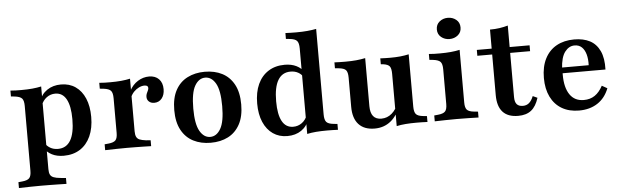

<svg xmlns="http://www.w3.org/2000/svg" viewBox="-50 -814 3839 1184"><g transform="rotate(-5 1869.5 -222.0)"><path d="M159.7 183.9Q121.8 183.9 90.3 184.7Q58.9 185.5 24.2 186.3V150L48.4 147.6Q80.6 144.4 92.3 131.5Q104 118.5 104 86.3V-208.1H215.3V86.3Q215.3 108.1 221.4 120.2Q227.4 132.3 242.7 138.3Q258.1 144.4 285.5 146.8L318.5 150V186.3Q291.9 185.5 266.9 185.1Q241.9 184.7 216.1 184.3Q190.3 183.9 159.7 183.9ZM337.9 -427.4Q389.5 -427.4 427.4 -401.2Q465.3 -375 485.9 -326.6Q506.5 -278.2 506.5 -212.1Q506.5 -142.7 483.5 -92.3Q460.5 -41.9 418.1 -14.9Q375.8 12.1 316.9 12.1Q275 12.1 244.4 -3.6Q213.7 -19.4 197.6 -46L206.5 -75.8Q216.9 -57.3 237.5 -45.2Q258.1 -33.1 285.5 -33.1Q337.1 -33.1 363.3 -77Q389.5 -121 389.5 -208.1Q389.5 -289.5 366.1 -331.9Q342.7 -374.2 297.6 -374.2Q267.7 -374.2 244 -356.5Q220.2 -338.7 208.9 -307.3L200.8 -333.9Q215.3 -378.2 251.6 -402.8Q287.9 -427.4 337.9 -427.4ZM104 -208.1V-314.5Q104 -348.4 92.3 -361.3Q80.6 -374.2 47.6 -378.2L24.2 -380.6V-416.9Q41.9 -415.3 57.7 -414.9Q73.4 -414.5 92.7 -414.5Q129 -414.5 159.7 -417.3Q190.3 -420.2 215.3 -425.8V-416.9V-208.1Z M709.7 -2.4Q671.8 -2.4 640.3 -1.6Q608.9 -0.8 574.2 0V-36.3L598.4 -38.7Q630.6 -41.9 642.3 -54.8Q654 -67.7 654 -100V-208.1H765.3V-100Q765.3 -78.2 771.4 -65.7Q777.4 -53.2 791.1 -47.6Q804.8 -41.9 829.8 -38.7L858.9 -36.3V0Q833.9 -0.8 810.5 -1.2Q787.1 -1.6 762.9 -2Q738.7 -2.4 709.7 -2.4ZM654 -208.1V-314.5Q654 -348.4 642.3 -361.3Q630.6 -374.2 597.6 -378.2L574.2 -380.6V-416.9Q591.9 -415.3 607.7 -414.9Q623.4 -414.5 642.7 -414.5Q679 -414.5 709.7 -417.3Q740.3 -420.2 765.3 -425.8V-416.9V-208.1ZM901.6 -264.5Q881.5 -264.5 869 -275.8Q856.5 -287.1 856.5 -304.8Q856.5 -316.9 860.5 -325.8Q864.5 -334.7 868.5 -343.1Q872.6 -351.6 872.6 -358.9Q872.6 -375.8 850 -375.8Q833.1 -375.8 815.7 -367.3Q798.4 -358.9 784.3 -344.4Q770.2 -329.8 762.9 -311.3L761.3 -350.8Q780.6 -387.9 813.3 -408.5Q846 -429 883.1 -429Q921.8 -429 944 -406Q966.1 -383.1 966.1 -343.5Q966.1 -308.1 948.4 -286.3Q930.6 -264.5 901.6 -264.5Z M1227.4 11.3Q1166.9 11.3 1120.2 -12.5Q1073.4 -36.3 1046.8 -85.1Q1020.2 -133.9 1020.2 -208.1Q1020.2 -283.1 1046.8 -331.9Q1073.4 -380.6 1120.6 -404.4Q1167.7 -428.2 1227.4 -428.2Q1288.7 -428.2 1335.1 -404.4Q1381.5 -380.6 1408.1 -331.9Q1434.7 -283.1 1434.7 -208.1Q1434.7 -133.9 1408.1 -85.1Q1381.5 -36.3 1335.1 -12.5Q1288.7 11.3 1227.4 11.3ZM1227.4 -25Q1266.9 -25 1291.9 -68.5Q1316.9 -112.1 1316.9 -208.1Q1316.9 -305.6 1291.9 -348.8Q1266.9 -391.9 1227.4 -391.9Q1187.9 -391.9 1162.9 -348.8Q1137.9 -305.6 1137.9 -208.1Q1137.9 -112.1 1162.9 -68.5Q1187.9 -25 1227.4 -25Z M1701.6 11.3Q1650.8 11.3 1612.9 -14.9Q1575 -41.1 1554 -89.5Q1533.1 -137.9 1533.1 -204.8Q1533.1 -274.2 1556 -324.2Q1579 -374.2 1621.8 -401.2Q1664.5 -428.2 1722.6 -428.2Q1764.5 -428.2 1795.2 -412.9Q1825.8 -397.6 1841.9 -371L1833.1 -340.3Q1823.4 -359.7 1802.8 -371.4Q1782.3 -383.1 1754.8 -383.1Q1703.2 -383.1 1677 -339.1Q1650.8 -295.2 1650.8 -208.1Q1650.8 -126.6 1673.8 -84.7Q1696.8 -42.7 1742.7 -42.7Q1772.6 -42.7 1796.4 -60.1Q1820.2 -77.4 1831.5 -108.9L1839.5 -83.1Q1824.2 -37.9 1788.3 -13.3Q1752.4 11.3 1701.6 11.3ZM1824.2 0V-208.1H1935.5V-102.4Q1935.5 -68.5 1947.2 -55.2Q1958.9 -41.9 1991.9 -38.7L2015.3 -36.3V0Q1997.6 -0.8 1982.3 -1.2Q1966.9 -1.6 1947.6 -1.6Q1910.5 -1.6 1880.2 0.8Q1850 3.2 1824.2 8.9ZM1824.2 -208.1V-520.2Q1824.2 -554 1812.5 -567.3Q1800.8 -580.6 1767.7 -583.9L1744.4 -586.3V-622.6Q1762.1 -621.8 1777.8 -621.4Q1793.5 -621 1812.1 -621Q1849.2 -621 1879.8 -623.8Q1910.5 -626.6 1935.5 -631.5V-622.6V-208.1Z M2221 -416.1V-208.1H2108.9V-314.5Q2108.9 -348.4 2097.6 -361.3Q2086.3 -374.2 2053.2 -377.4L2029.8 -379.8V-416.1Q2046.8 -415.3 2062.5 -414.9Q2078.2 -414.5 2097.6 -414.5Q2134.7 -414.5 2164.9 -417.3Q2195.2 -420.2 2221 -425.8ZM2221 -208.1V-128.2Q2221 -87.1 2237.9 -66.1Q2254.8 -45.2 2288.7 -45.2Q2325 -45.2 2353.2 -69.4Q2381.5 -93.5 2402.4 -144.4L2410.5 -128.2Q2383.9 -55.6 2341.9 -21.8Q2300 12.1 2241.9 12.1Q2177.4 12.1 2143.1 -25.4Q2108.9 -62.9 2108.9 -133.9V-208.1ZM2378.2 0V-208.1H2490.3V-102.4Q2490.3 -68.5 2502 -55.2Q2513.7 -41.9 2546.8 -38.7L2569.4 -36.3V0Q2552.4 -0.8 2536.7 -1.2Q2521 -1.6 2501.6 -1.6Q2464.5 -1.6 2434.3 0.8Q2404 3.2 2378.2 8.9ZM2490.3 -416.1V-208.1H2378.2V-314.5Q2378.2 -348.4 2368.1 -361.3Q2358.1 -374.2 2329 -378.2L2313.7 -379.8V-416.1Q2330.6 -415.3 2344.8 -414.9Q2358.9 -414.5 2375 -414.5Q2408.9 -414.5 2437.1 -417.3Q2465.3 -420.2 2490.3 -425.8Z M2694.4 -208.1V-314.5Q2694.4 -348.4 2682.7 -361.3Q2671 -374.2 2637.9 -378.2L2614.5 -380.6V-416.9Q2632.3 -415.3 2648 -414.9Q2663.7 -414.5 2683.1 -414.5Q2719.4 -414.5 2750 -417.3Q2780.6 -420.2 2805.6 -425.8V-416.9V-208.1ZM2750 -2.4Q2712.1 -2.4 2680.6 -1.6Q2649.2 -0.8 2614.5 0V-36.3L2638.7 -38.7Q2671 -41.9 2682.7 -54.8Q2694.4 -67.7 2694.4 -100V-208.1H2805.6V-100Q2805.6 -67.7 2817.3 -54.8Q2829 -41.9 2861.3 -38.7L2885.5 -36.3V0Q2851.6 -0.8 2820.2 -1.6Q2788.7 -2.4 2750 -2.4ZM2750 -497.6Q2720.2 -497.6 2698.4 -515.3Q2676.6 -533.1 2676.6 -562.9Q2676.6 -593.5 2698.4 -611.3Q2720.2 -629 2750 -629Q2779.8 -629 2801.6 -611.3Q2823.4 -593.5 2823.4 -562.9Q2823.4 -533.1 2801.6 -515.3Q2779.8 -497.6 2750 -497.6Z M3130.6 11.3Q3066.9 11.3 3035.1 -23.8Q3003.2 -58.9 3003.2 -128.2V-208.1H3114.5V-106.5Q3114.5 -75.8 3127 -61.7Q3139.5 -47.6 3164.5 -47.6Q3187.1 -47.6 3202.8 -60.9Q3218.5 -74.2 3229.8 -102.4L3258.1 -89.5Q3241.9 -37.1 3211.3 -12.9Q3180.6 11.3 3130.6 11.3ZM3003.2 -208.1V-533.9Q3034.7 -533.9 3062.1 -537.9Q3089.5 -541.9 3114.5 -549.2V-208.1ZM2911.3 -379.8V-416.1H3237.9V-379.8Z M3507.3 11.3Q3446 11.3 3401.2 -14.9Q3356.5 -41.1 3332.3 -90.3Q3308.1 -139.5 3308.1 -207.3Q3308.1 -277.4 3333.5 -327Q3358.9 -376.6 3405.2 -402.4Q3451.6 -428.2 3514.5 -428.2Q3571.8 -428.2 3611.7 -407.3Q3651.6 -386.3 3672.6 -341.5Q3693.5 -296.8 3691.1 -226.6H3387.9L3386.3 -262.1H3590.3Q3591.9 -300 3583.9 -329Q3575.8 -358.1 3558.5 -374.6Q3541.1 -391.1 3513.7 -391.1Q3479 -391.1 3454 -358.5Q3429 -325.8 3425 -254.8L3426.6 -251.6Q3425.8 -244.4 3425.8 -236.3Q3425.8 -228.2 3425.8 -216.9Q3425.8 -137.9 3455.6 -94.4Q3485.5 -50.8 3541.9 -50.8Q3581.5 -50.8 3610.1 -70.2Q3638.7 -89.5 3659.7 -129L3692.7 -110.5Q3669.4 -50.8 3621.8 -19.8Q3574.2 11.3 3507.3 11.3Z"/></g></svg>

Font: Playfair 9pt
Style: Bold
Weight: 700
Designer: Claus Eggers Sørensen
Foundry: Claus Eggers Sørensen
Version: Version 2.203